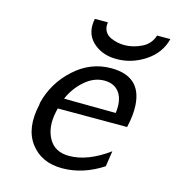

<svg xmlns="http://www.w3.org/2000/svg" viewBox="-104 -769 794 867"><g transform="rotate(15 293.0 -335.0)"><path d="M233 -680H294Q290 -656 299.5 -639Q309 -622 327 -614Q345 -606 361 -603Q377 -600 392 -600Q431 -600 471 -619Q511 -638 524 -680H586Q569 -612 507 -571Q445 -530 374 -530Q305 -530 262 -571Q219 -612 233 -680ZM91 -240Q91 -247 92 -251Q116 -347 191 -415.5Q266 -484 363 -484Q503 -484 511 -351Q514 -305 500 -246H176Q173 -232 172 -229Q156 -155 184.5 -103.5Q213 -52 280 -52Q367 -52 464 -123L453 -50Q361 10 264 10Q167 10 116 -58Q65 -126 91 -240ZM192 -296 434 -294Q442 -355 418.5 -388.5Q395 -422 347 -422Q299 -422 256.5 -385Q214 -348 192 -296Z"/></g></svg>

Font: Coval
Style: Book Italic
Weight: 350
Foundry: Context Ltd
Version: Version 001.000